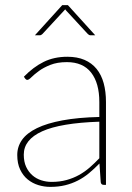

<svg xmlns="http://www.w3.org/2000/svg" viewBox="-20 -723 518 751"><path d="M368.5 -247Q217.5 -242 145.2 -209.5Q73 -177 73 -118Q73 -90.5 82.2 -70.5Q91.5 -50.5 106.8 -37.2Q122 -24 141.5 -17.8Q161 -11.5 181.5 -11.5Q213.5 -11.5 240 -18.8Q266.5 -26 289 -38.5Q311.5 -51 331 -68Q350.5 -85 368.5 -104ZM73.5 -423Q110.5 -461 151 -481Q191.5 -501 243.5 -501Q282 -501 310.5 -488.8Q339 -476.5 357.8 -453.5Q376.5 -430.5 385.5 -397.8Q394.5 -365 394.5 -324V0H385.5Q375.5 0 374 -10.5L369 -83.5Q348.5 -62.5 328 -45.5Q307.5 -28.5 284.5 -16.8Q261.5 -5 235 1.5Q208.5 8 176.5 8Q153 8 130 1Q107 -6 88.5 -21Q70 -36 58.8 -59.8Q47.5 -83.5 47.5 -117Q47.5 -149.5 66.2 -176Q85 -202.5 124.5 -221.8Q164 -241 224.5 -252.2Q285 -263.5 368.5 -265.5V-324Q368.5 -398 336.5 -439Q304.5 -480 241.5 -480Q204 -480 177 -469.2Q150 -458.5 132 -445.2Q114 -432 103.2 -421.2Q92.5 -410.5 87 -410.5Q82 -410.5 78 -416ZM352.5 -585H334Q328.5 -585 323.5 -590L238.5 -682Q237.5 -683 236.8 -684.2Q236 -685.5 235 -686.5Q234 -685.5 233 -684.2Q232 -683 231 -682L146 -590Q141 -585 135.5 -585H116.5L223.5 -703H245.5Z"/></svg>

Font: Lato 2
Style: Regular
Weight: 200
Designer: Lukasz Dziedzic with Adam Twardoch and Botio Nikoltchev
Foundry: tyPoland Lukasz Dziedzic
Version: Version 2.015; 2015-08-06; http://www.latofonts.com/